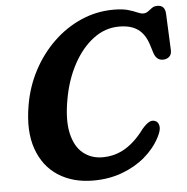

<svg xmlns="http://www.w3.org/2000/svg" viewBox="-52 -766 809 832"><g transform="rotate(-5 352.5 -350.0)"><path d="M611.5 -218Q623.5 -213 626.8 -195.2Q630 -177.5 613.5 -146.5Q589.5 -100.5 546.8 -64Q504 -27.5 446.5 -6.2Q389 15 321 15Q233 15 169.2 -25.8Q105.5 -66.5 77.8 -144.8Q50 -223 69.5 -335Q83 -414.5 119.5 -483.5Q156 -552.5 210 -604.5Q264 -656.5 331 -685.8Q398 -715 472.5 -715Q511 -715 535 -708Q559 -701 573.8 -694.2Q588.5 -687.5 599.5 -687.5Q611.5 -687.5 620.2 -694.2Q629 -701 638.8 -708Q648.5 -715 662.5 -715Q696 -715 697.5 -677L704.5 -518Q705 -499.5 694 -490Q683 -480.5 667 -480.5Q638 -480.5 627.5 -514.5L616.5 -549.5Q602 -596 571.5 -618Q541 -640 489.5 -640Q428.5 -640 377.5 -601.5Q326.5 -563 290.8 -497.2Q255 -431.5 240 -349Q223 -258 236.2 -198.8Q249.5 -139.5 285 -110.8Q320.5 -82 369.5 -82Q424 -82 469 -109.2Q514 -136.5 552 -188.5Q569.5 -209 583.5 -216.8Q597.5 -224.5 611.5 -218Z"/></g></svg>

Font: Fraunces 9pt SuperSoft SemiBold
Style: Italic
Weight: 600
Italic angle: -16°
Version: Version 1.000;[0bf87f6ff]